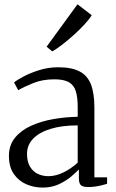

<svg xmlns="http://www.w3.org/2000/svg" viewBox="-20 -862 538 892"><path d="M178.5 9.5Q138 9.5 102.2 -6Q66.5 -21.5 44 -54Q21.5 -86.5 21.5 -138Q21.5 -188 50 -222.5Q78.5 -257 125.2 -278Q172 -299 228.5 -308.8Q285 -318.5 341 -319.5V-364.5Q341 -410.5 332 -438.8Q323 -467 299.8 -480.2Q276.5 -493.5 232.5 -493.5Q177.5 -493.5 134.5 -476Q91.5 -458.5 64.5 -443L45.5 -479Q57.5 -489.5 88.8 -506.2Q120 -523 162.2 -536.2Q204.5 -549.5 250.5 -549.5Q313 -549.5 349.8 -530.2Q386.5 -511 402.5 -469.8Q418.5 -428.5 418.5 -363V-38H477.5V-8Q466.5 -4.5 452 -1Q437.5 2.5 421.2 4.8Q405 7 390 7Q368 7 357.2 -0.5Q346.5 -8 346.5 -34.5V-75Q335 -62.5 311.2 -42.2Q287.5 -22 253.8 -6.2Q220 9.5 178.5 9.5ZM205 -43.5Q239.5 -43.5 275.8 -61.5Q312 -79.5 341 -106.5V-279.5Q267.5 -279.5 214.8 -263.2Q162 -247 133.8 -217.5Q105.5 -188 105.5 -147.5Q105.5 -111.5 119 -88.5Q132.5 -65.5 155 -54.5Q177.5 -43.5 205 -43.5ZM222.5 -623.5 196.5 -645 340 -842 406 -791.5Q396 -774 373.5 -749.5Q351 -725 323 -699.8Q295 -674.5 268.5 -654.2Q242 -634 223.5 -623.5Z"/></svg>

Font: Merriweather 60pt Light
Style: Regular
Weight: 300
Version: Version 2.100